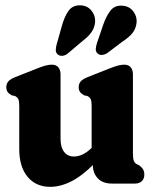

<svg xmlns="http://www.w3.org/2000/svg" viewBox="-20 -698 576 730"><path d="M332.8 -72V-94L328.4 -96.1V-296.1Q328.4 -314 324.6 -321.4Q320.7 -328.7 311.8 -333.1L299.7 -335.5Q288.5 -341.9 283.9 -348.9Q279.2 -355.9 279.2 -366.7Q279.2 -379.1 286.6 -388.1Q294 -397.1 312.8 -404.7L393.9 -436.7Q416.4 -445.7 429 -448.9Q441.7 -452.1 452.5 -452.1Q468.8 -452.1 477.1 -441.9Q485.4 -431.8 485.4 -415.3V-116.8Q485.4 -95 488.8 -86.6Q492.3 -78.2 499.4 -74.2L508.7 -69.8Q518.5 -62.8 523.6 -54.7Q528.7 -46.7 528.7 -34.2Q528.7 -18.1 519 -9Q509.4 0 492.7 0H405.9Q370.4 0 351.6 -20.2Q332.8 -40.4 332.8 -72ZM53.2 -131V-296.1Q53.2 -314 49.4 -321.4Q45.5 -328.7 36.6 -333.1L24.5 -335.5Q13.3 -341.9 8.7 -348.9Q4 -355.9 4 -366.7Q4 -379.1 11.4 -388.1Q18.8 -397.1 37.6 -404.7L118.7 -436.7Q141.2 -445.7 153.8 -448.9Q166.5 -452.1 177.3 -452.1Q193.6 -452.1 201.9 -441.9Q210.2 -431.8 210.2 -415.3V-170.9Q210.2 -137.7 223.9 -120.3Q237.6 -102.9 260.7 -102.9Q277.3 -102.9 293.9 -110.7Q310.6 -118.6 327.7 -134.9L342.6 -149.2L372.3 -111L352.9 -90.6Q299 -33.5 255.3 -10.6Q211.6 12.4 171.1 12.4Q116.9 12.4 85.1 -25.5Q53.2 -63.4 53.2 -131ZM215.2 -599.4Q224.9 -634.6 240.4 -656.6Q255.9 -678.6 285.9 -677.7Q311.1 -677.1 326.6 -658.9Q342.2 -640.8 341.8 -617.6Q340.8 -595.4 329.3 -577.8Q317.8 -560.2 292.3 -540.8L237.1 -494.2Q228.6 -487.2 217.9 -485.9Q207.3 -484.7 200 -490.7Q192.2 -497.2 192.1 -506.9Q192 -516.7 195.2 -528.3ZM372.1 -603Q384 -637.4 400.5 -658.2Q417.1 -679.1 447.1 -676.2Q472.2 -674 486.7 -654.8Q501.3 -635.7 499.4 -612.5Q497 -589.8 484.5 -573.4Q472.1 -557.1 445 -539.3L387.9 -496.2Q378.6 -490.3 368.3 -489.2Q358 -488.2 350.7 -495Q343.4 -502.3 344.1 -511.9Q344.8 -521.5 348.3 -533Z"/></svg>

Font: Fraunces 144pt S100 Black
Style: Regular
Weight: 900
Version: Version 1.000